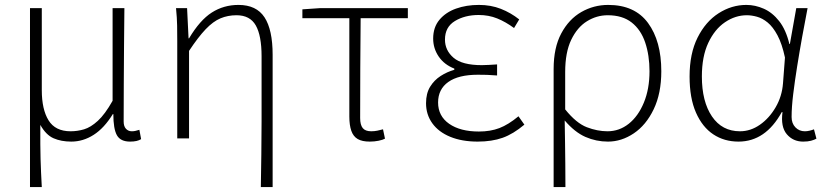

<svg xmlns="http://www.w3.org/2000/svg" viewBox="-20 -563 3363 781"><path d="M102 198V-530H150V-196Q150 -118 177.5 -73.5Q205 -29 267 -29Q295 -29 322 -37Q349 -45 378 -71.5Q407 -98 438 -153V-530H486Q485 -452 484.5 -375Q484 -298 483.5 -221.5Q483 -145 483 -69Q483 -49 492.5 -39Q502 -29 516 -29Q524 -29 530.5 -30.5Q537 -32 547 -35L554 3Q546 8 535 10.5Q524 13 509 13Q470 13 455.5 -13Q441 -39 441 -99H439Q404 -42 361 -14.5Q318 13 270 13Q229 13 198 -0.5Q167 -14 144 -55Q144 -10 144 23Q144 56 145 83.5Q146 111 147 138Q148 165 150 198Z M1041 198Q1042 132 1043 64.5Q1044 -3 1044 -70Q1044 -137 1044 -203Q1044 -269 1044 -334Q1044 -418 1020.5 -459.5Q997 -501 942 -501Q907 -501 877 -488.5Q847 -476 816.5 -444Q786 -412 749 -356V0H701V-396Q701 -428 700.5 -459Q700 -490 696 -530H741L747 -407H749Q793 -481 841.5 -512Q890 -543 950 -543Q1023 -543 1056 -492.5Q1089 -442 1089 -340V198Z M1484 13Q1453 13 1435 2.5Q1417 -8 1409 -31Q1401 -54 1401 -89V-489H1210V-525L1283 -530H1639V-489H1447Q1446 -386 1445.5 -285Q1445 -184 1445 -83Q1445 -55 1455.5 -42Q1466 -29 1490 -29Q1503 -29 1515 -31.5Q1527 -34 1538 -37L1546 1Q1537 6 1520 9.5Q1503 13 1484 13Z M1923 13Q1859 13 1811.5 -6.5Q1764 -26 1738.5 -61.5Q1713 -97 1713 -143Q1713 -183 1729.5 -210Q1746 -237 1772.5 -254Q1799 -271 1828 -279V-284Q1787 -300 1764.5 -333Q1742 -366 1742 -406Q1742 -452 1767.5 -482.5Q1793 -513 1835 -528Q1877 -543 1928 -543Q1977 -543 2017.5 -527Q2058 -511 2092 -484L2071 -449Q2037 -474 2002.5 -488Q1968 -502 1927 -502Q1871 -502 1830.5 -477.5Q1790 -453 1790 -402Q1790 -358 1825 -328Q1860 -298 1940 -298Q1956 -298 1969 -299Q1982 -300 2002 -301V-256Q1979 -258 1961 -258.5Q1943 -259 1924 -259Q1845 -259 1803.5 -229.5Q1762 -200 1762 -146Q1762 -91 1807 -59.5Q1852 -28 1928 -28Q1975 -28 2011.5 -42Q2048 -56 2089 -90L2113 -56Q2068 -18 2024.5 -2.5Q1981 13 1923 13Z M2232 198V-282Q2232 -369 2263 -427Q2294 -485 2344.5 -514Q2395 -543 2454 -543Q2562 -543 2616 -469.5Q2670 -396 2670 -273Q2670 -183 2639 -118.5Q2608 -54 2558 -20.5Q2508 13 2453 13Q2405 13 2361.5 -6Q2318 -25 2277 -73Q2278 -21 2278.5 20.5Q2279 62 2279.5 104Q2280 146 2280 198ZM2451 -29Q2499 -29 2537.5 -59.5Q2576 -90 2599 -145.5Q2622 -201 2622 -273Q2622 -338 2604.5 -390Q2587 -442 2549.5 -471.5Q2512 -501 2452 -501Q2407 -501 2367.5 -476.5Q2328 -452 2303.5 -401Q2279 -350 2279 -270V-118Q2324 -62 2367 -45.5Q2410 -29 2451 -29Z M2984 13Q2926 13 2881.5 -16.5Q2837 -46 2811 -105Q2785 -164 2785 -252Q2785 -345 2817.5 -410Q2850 -475 2903 -509Q2956 -543 3016 -543Q3052 -543 3087 -527.5Q3122 -512 3149.5 -477Q3177 -442 3191 -384H3193L3219 -530H3265Q3254 -474 3243 -413Q3232 -352 3222.5 -292.5Q3213 -233 3206.5 -180Q3200 -127 3200 -87Q3200 -61 3215.5 -45Q3231 -29 3254 -29Q3263 -29 3273.5 -31.5Q3284 -34 3291 -37L3301 1Q3292 6 3279 9.5Q3266 13 3247 13Q3206 13 3180.5 -17Q3155 -47 3163 -107H3160Q3094 13 2984 13ZM2990 -29Q3033 -29 3071 -55.5Q3109 -82 3135 -126.5Q3161 -171 3165 -224L3173 -329Q3161 -385 3142.5 -419.5Q3124 -454 3102.5 -471.5Q3081 -489 3059 -495Q3037 -501 3018 -501Q2971 -501 2929 -472.5Q2887 -444 2861 -388.5Q2835 -333 2835 -252Q2835 -150 2876 -89.5Q2917 -29 2990 -29Z"/></svg>

Font: Noto Sans TC ExtraLight
Style: Regular
Weight: 250
Designer: Ryoko NISHIZUKA  (kana, bopomofo & ideographs); Paul D. Hunt (Latin, Greek & Cyrillic); Sandoll Communications , Soo-you
Foundry: Adobe
Version: Version 2.004-H2;hotconv 1.0.118;makeotfexe 2.5.65603